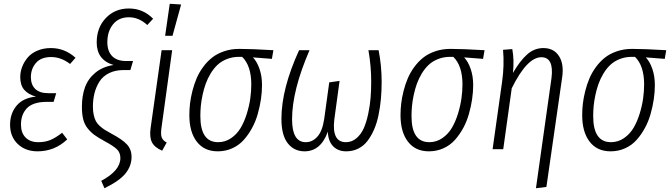

<svg xmlns="http://www.w3.org/2000/svg" viewBox="-20 -788 3539 1014"><path d="M178.2 11.2Q114.3 11.2 73.7 -27.6Q33.2 -66.4 33.2 -128.9Q33.2 -188.5 67.4 -229.7Q101.6 -271 169.9 -277.8Q129.4 -289.1 108.2 -313.5Q86.9 -337.9 86.9 -380.9Q86.9 -408.2 96.9 -434.6Q106.9 -460.9 125.7 -483.6Q144.5 -506.3 176.8 -520.3Q209 -534.2 249 -534.2Q321.8 -534.2 378.9 -482.9L350.1 -450.2Q302.2 -486.8 250 -486.8Q196.8 -486.8 169.9 -455.6Q143.1 -424.3 143.1 -380.9Q143.1 -340.8 166 -318.4Q189 -295.9 234.9 -295.9H276.9L263.2 -250H226.1Q188.5 -250 161.4 -240.5Q134.3 -231 119.4 -213.6Q104.5 -196.3 97.7 -175.8Q90.8 -155.3 90.8 -129.9Q90.8 -86.4 115 -61.8Q139.2 -37.1 182.1 -37.1Q219.2 -37.1 247.6 -49.3Q275.9 -61.5 308.1 -86.9L335 -51.8Q268.6 11.2 178.2 11.2Z M531.7 206.1 514.6 167Q615.7 113.3 615.7 46.9Q615.7 19 598.6 1.5Q581.5 -16.1 529.8 -43.9Q497.6 -61.5 478.3 -75.7Q459 -89.8 442.6 -110.4Q426.3 -130.9 419.4 -158.4Q412.6 -186 412.6 -224.1Q412.6 -281.7 428.7 -326.7Q444.8 -371.6 483.2 -403.6Q521.5 -435.5 579.6 -444.8Q490.7 -471.2 490.7 -564Q490.7 -642.1 538.8 -692.6Q586.9 -743.2 660.6 -743.2Q735.8 -743.2 788.6 -689L757.8 -655.8Q713.9 -696.8 660.6 -696.8Q606.9 -696.8 576.9 -659.4Q546.9 -622.1 546.9 -564.9Q546.9 -518.1 572 -491.9Q597.2 -465.8 645.5 -465.8H682.6L668.5 -418H632.8Q588.4 -418 555.7 -401.6Q522.9 -385.3 505.1 -356.9Q487.3 -328.6 479 -295.7Q470.7 -262.7 470.7 -224.1Q470.7 -199.7 475.1 -180.7Q479.5 -161.6 486.3 -148.4Q493.2 -135.3 506.6 -123Q520 -110.8 533.2 -102.5Q546.4 -94.2 568.8 -82Q626.5 -51.3 650.6 -25.1Q674.8 1 674.8 41Q674.8 87.9 643.3 127.4Q611.8 167 531.7 206.1Z M876.5 -768.1 936.5 -764.2 891.1 -599.1H852.1ZM889.2 -522.9 832.5 -110.8Q828.1 -78.1 834 -62.3Q839.8 -46.4 860.4 -35.2L836.4 7.8Q796.4 -9.3 782.5 -36.6Q768.6 -64 775.4 -111.8L833.5 -522.9Z M1129.9 11.2Q1058.6 11.2 1019.3 -39.8Q980 -90.8 980 -180.2Q980 -210.4 983.6 -241.5Q987.3 -272.5 996.1 -307.4Q1004.9 -342.3 1018.1 -373.5Q1031.2 -404.8 1052.5 -433.8Q1073.7 -462.9 1100.3 -483.9Q1127 -504.9 1163.8 -517.3Q1200.7 -529.8 1244.1 -529.8Q1305.2 -529.8 1423.8 -522.9L1416 -477.1L1315.9 -484.9Q1337.4 -462.4 1350.6 -423.8Q1363.8 -385.3 1363.8 -338.9Q1363.8 -302.7 1358.2 -264.4Q1352.5 -226.1 1341.3 -186.3Q1330.1 -146.5 1311 -111.6Q1292 -76.7 1267.1 -48.8Q1242.2 -21 1206.8 -4.9Q1171.4 11.2 1129.9 11.2ZM1131.8 -37.1Q1169.9 -37.1 1200.9 -58.6Q1231.9 -80.1 1251.2 -112.8Q1270.5 -145.5 1283.4 -187.5Q1296.4 -229.5 1301.8 -268.1Q1307.1 -306.6 1307.1 -341.8Q1307.1 -440.9 1258.8 -487.8H1242.2Q1208 -487.8 1178.7 -476.3Q1149.4 -464.8 1128.9 -445.6Q1108.4 -426.3 1092.3 -399.7Q1076.2 -373 1066.2 -345Q1056.2 -316.9 1049.6 -285.6Q1043 -254.4 1040.5 -227.5Q1038.1 -200.7 1038.1 -174.8Q1038.1 -37.1 1131.8 -37.1Z M1588.4 11.2Q1533.2 11.2 1499.8 -31.2Q1466.3 -73.7 1466.3 -160.2Q1466.3 -319.3 1559.6 -522.9H1614.7Q1522.5 -310.1 1522.5 -158.2Q1522.5 -37.1 1594.7 -37.1Q1630.4 -37.1 1656.7 -66.9Q1683.1 -96.7 1692.4 -161.1L1718.8 -353L1773.4 -360.8L1745.6 -157.2Q1731.4 -37.1 1806.6 -37.1Q1838.4 -37.1 1862.8 -58.1Q1887.2 -79.1 1901.4 -111.3Q1915.5 -143.6 1924.8 -187.7Q1934.1 -231.9 1937.3 -272.9Q1940.4 -314 1940.4 -357.9Q1940.4 -438.5 1925.8 -522.9H1979.5Q1995.6 -440.4 1995.6 -356Q1995.6 -309.1 1991.7 -266.1Q1987.8 -223.1 1979.2 -180.9Q1970.7 -138.7 1955.8 -104.5Q1940.9 -70.3 1920.9 -43.9Q1900.9 -17.6 1872.1 -3.2Q1843.3 11.2 1808.6 11.2Q1764.6 11.2 1738.8 -16.1Q1712.9 -43.5 1711.4 -92.8Q1674.3 11.2 1588.4 11.2Z M2245.1 11.2Q2173.8 11.2 2134.5 -39.8Q2095.2 -90.8 2095.2 -180.2Q2095.2 -210.4 2098.9 -241.5Q2102.5 -272.5 2111.3 -307.4Q2120.1 -342.3 2133.3 -373.5Q2146.5 -404.8 2167.7 -433.8Q2189 -462.9 2215.6 -483.9Q2242.2 -504.9 2279.1 -517.3Q2315.9 -529.8 2359.4 -529.8Q2420.4 -529.8 2539.1 -522.9L2531.2 -477.1L2431.2 -484.9Q2452.6 -462.4 2465.8 -423.8Q2479 -385.3 2479 -338.9Q2479 -302.7 2473.4 -264.4Q2467.8 -226.1 2456.5 -186.3Q2445.3 -146.5 2426.3 -111.6Q2407.2 -76.7 2382.3 -48.8Q2357.4 -21 2322 -4.9Q2286.6 11.2 2245.1 11.2ZM2247.1 -37.1Q2285.2 -37.1 2316.2 -58.6Q2347.2 -80.1 2366.5 -112.8Q2385.7 -145.5 2398.7 -187.5Q2411.6 -229.5 2417 -268.1Q2422.4 -306.6 2422.4 -341.8Q2422.4 -440.9 2374 -487.8H2357.4Q2323.2 -487.8 2293.9 -476.3Q2264.6 -464.8 2244.1 -445.6Q2223.6 -426.3 2207.5 -399.7Q2191.4 -373 2181.4 -345Q2171.4 -316.9 2164.8 -285.6Q2158.2 -254.4 2155.8 -227.5Q2153.3 -200.7 2153.3 -174.8Q2153.3 -37.1 2247.1 -37.1Z M2810.5 206.1 2892.6 -376Q2906.2 -485.8 2838.9 -485.8Q2763.7 -485.8 2682.6 -321.8L2637.7 0H2581.5L2631.8 -356.9Q2644 -443.4 2636.7 -524.9L2685.5 -528.8Q2696.3 -470.7 2689 -402.8Q2726.1 -466.8 2763.9 -500.5Q2801.8 -534.2 2849.6 -534.2Q2904.8 -534.2 2932.1 -491.9Q2959.5 -449.7 2948.7 -377.9L2865.7 199.2Z M3204.6 11.2Q3133.3 11.2 3094 -39.8Q3054.7 -90.8 3054.7 -180.2Q3054.7 -210.4 3058.3 -241.5Q3062 -272.5 3070.8 -307.4Q3079.6 -342.3 3092.8 -373.5Q3106 -404.8 3127.2 -433.8Q3148.4 -462.9 3175 -483.9Q3201.7 -504.9 3238.5 -517.3Q3275.4 -529.8 3318.8 -529.8Q3379.9 -529.8 3498.5 -522.9L3490.7 -477.1L3390.6 -484.9Q3412.1 -462.4 3425.3 -423.8Q3438.5 -385.3 3438.5 -338.9Q3438.5 -302.7 3432.9 -264.4Q3427.2 -226.1 3416 -186.3Q3404.8 -146.5 3385.7 -111.6Q3366.7 -76.7 3341.8 -48.8Q3316.9 -21 3281.5 -4.9Q3246.1 11.2 3204.6 11.2ZM3206.5 -37.1Q3244.6 -37.1 3275.6 -58.6Q3306.6 -80.1 3325.9 -112.8Q3345.2 -145.5 3358.2 -187.5Q3371.1 -229.5 3376.5 -268.1Q3381.8 -306.6 3381.8 -341.8Q3381.8 -440.9 3333.5 -487.8H3316.9Q3282.7 -487.8 3253.4 -476.3Q3224.1 -464.8 3203.6 -445.6Q3183.1 -426.3 3167 -399.7Q3150.9 -373 3140.9 -345Q3130.9 -316.9 3124.3 -285.6Q3117.7 -254.4 3115.2 -227.5Q3112.8 -200.7 3112.8 -174.8Q3112.8 -37.1 3206.5 -37.1Z"/></svg>

Font: Fira Sans Compressed Light
Style: Italic
Weight: 300
Width: 3
Italic angle: -8°
Designer: Carrois Corporate & Edenspiekermann AG
Foundry: Carrois Corporate GbR & Edenspiekermann AG
Version: Version 4.203;PS 004.203;hotconv 1.0.88;makeotf.lib2.5.64775